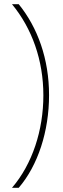

<svg xmlns="http://www.w3.org/2000/svg" viewBox="-20 -734 298 912"><path d="M213 -282C213 -454 159 -603 69 -714H37C132 -599 186 -448 186 -281C186 -116 134 45 37 158H69C160 52 213 -110 213 -282Z"/></svg>

Font: Noto Sans Hebrew SemiCondensed Thin
Style: Regular
Weight: 100
Width: 4
Designer: Monotype Design Team
Foundry: Monotype Imaging Inc.
Version: Version 2.004